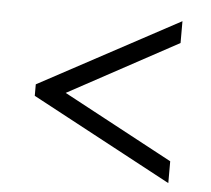

<svg xmlns="http://www.w3.org/2000/svg" viewBox="-42 -651 643 586"><g transform="rotate(5 279.5 -358.0)"><path d="M64.9 -339.8V-375L494.1 -606V-539.1L158.2 -356.9L494.1 -176.8V-109.9Z"/></g></svg>

Font: Fasthand
Style: Regular
Weight: 400
Designer: Danh Hong
Foundry: Danh Hong
Version: Version 1.01 May 24, 2012, initial release